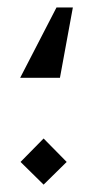

<svg xmlns="http://www.w3.org/2000/svg" viewBox="-20 -484 255 516"><path d="M175.8 -463.9 141.1 -274.9H34.2L131.8 -463.9ZM97.2 12.2 35.2 -48.8 97.2 -111.8 159.2 -48.8Z"/></svg>

Font: Wesal
Style: Regular
Weight: 500
Designer: Ahmed zaza
Foundry: Ahmed zaza
Version: Version 2.01